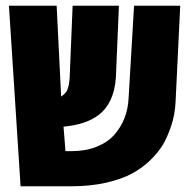

<svg xmlns="http://www.w3.org/2000/svg" viewBox="-20 -650 666 670"><path d="M229.5 0H51.8L11.2 -629.9H177.7L193.4 -313Q193.8 -313.5 197.3 -315.9Q200.7 -318.4 201.4 -319.1Q202.1 -319.8 205.1 -322.5Q208 -325.2 208.7 -326.4Q209.5 -327.6 211.9 -330.8Q214.4 -334 215.1 -336.9Q215.8 -339.8 217.5 -344.2Q219.2 -348.6 220 -353.5Q220.7 -358.4 221.7 -364.7Q222.7 -371.1 223.1 -378.4L233.4 -629.9H395L384.3 -378.4Q377.9 -289.6 323.7 -248.5Q280.3 -215.3 201.7 -208L208.5 -122.6H229.5Q278.8 -122.6 317.1 -137.9Q355.5 -153.3 378.9 -179.7Q424.8 -231.9 428.7 -306.6L447.8 -629.9H608.9L592.8 -296.9Q590.8 -250.5 577.4 -210.7Q564 -170.9 548.1 -144.5Q532.2 -118.2 504.2 -90.8Q476.1 -63.5 439.7 -43.9Q403.3 -24.4 349.1 -12.2Q294.9 0 229.5 0Z"/></svg>

Font: Open Sans Hebrew Condensed Extra Bold
Style: Regular
Weight: 800
Width: 3
Foundry: Ascender Corporation, Yanek Iontef
Version: Version 2.001;PS 002.001;hotconv 1.0.70;makeotf.lib2.5.58329